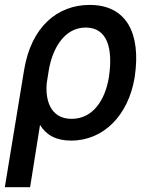

<svg xmlns="http://www.w3.org/2000/svg" viewBox="-31 -573 629 796"><path d="M68.9 -282.7 -11 203.1H93.8L134.9 -55C160.5 -13.8 200.3 9.9 263.8 9.9C399.9 9.9 500.7 -96.6 526.6 -248.6L528.1 -258.5C552.9 -431.1 496.1 -552.6 340.9 -552.6C207 -552.6 98.4 -462 68.9 -282.7ZM163 -230.1 170.8 -279.1C185 -368.3 234 -458.8 324.2 -458.8C414.8 -458.8 437.1 -371.1 421.2 -258.5L419.7 -248.6C404.5 -160.2 355.5 -80.3 266 -80.3C174.4 -80.3 156.2 -164.1 163 -230.1Z"/></svg>

Font: Magic Ui Pro Medium
Style: Italic
Weight: 500
Italic angle: -9.39999°
Designer: Stefan Endress, Andreas Faust
Version: Version 1.000;FEAKit 1.0